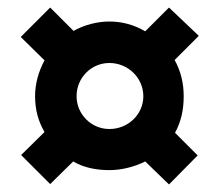

<svg xmlns="http://www.w3.org/2000/svg" viewBox="-20 -608 547 509"><path d="M365 -180 428 -119 504 -196 444 -256C460 -285 467 -317 467 -353C467 -388 459 -420 443 -449L507 -513L428 -588L365 -525C336 -542 304 -551 270 -551C238 -551 203 -542 175 -526L113 -588L35 -510L98 -448C82 -418 73 -386 73 -353C73 -318 81 -287 98 -258L36 -197L113 -120L174 -180C201 -164 234 -157 270 -157C303 -157 337 -166 365 -180ZM270 -266C222 -266 183 -305 183 -353C183 -402 222 -441 270 -441C320 -441 360 -401 360 -353C360 -305 320 -266 270 -266Z"/></svg>

Font: Noto Sans Condensed Black
Style: Italic
Weight: 900
Width: 3
Italic angle: -12°
Designer: Monotype Design Team
Foundry: Monotype Imaging Inc.
Version: Version 2.013